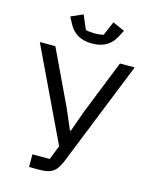

<svg xmlns="http://www.w3.org/2000/svg" viewBox="-133 -999 860 1085"><g transform="rotate(15 297.5 -456.5)"><path d="M306 -766C378 -766 418 -797 443 -844L463 -882L393 -913L358 -831C342 -827 322 -825 306 -825C290 -825 270 -827 254 -831L219 -913L149 -882L169 -844C194 -797 234 -766 306 -766ZM144 0H199C275 0 302 -17 331 -89L575 -698H489L363 -382L319 -259H314L262 -380L111 -698H20L278 -157L245 -74H144Z"/></g></svg>

Font: LVC Sans
Style: Regular
Weight: 400
Designer: Mike Abbink, Paul van der Laan, Pieter van Rosmalen
Foundry: Bold Monday
Version: Version 3.0